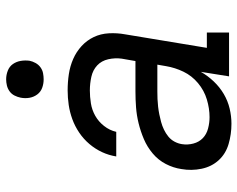

<svg xmlns="http://www.w3.org/2000/svg" viewBox="-96 -688 791 640"><g transform="rotate(-90 300.0 -367.5)"><path d="M208 8Q173 8 140.5 -1.5Q108 -11 86.5 -34.5Q65 -58 58 -91.5Q51 -125 57 -159Q61 -186 74 -211Q87 -236 109 -254.5Q131 -273 157 -284Q183 -295 209.5 -301.5Q236 -308 262.5 -310Q289 -312 316 -312H417L425 -358Q428 -380 423 -402.5Q418 -425 402.5 -439.5Q387 -454 364.5 -459Q342 -464 319 -464Q298 -464 276 -460.5Q254 -457 234.5 -446Q215 -435 200.5 -416.5Q186 -398 181 -376H99Q103 -401 113.5 -423.5Q124 -446 140.5 -465.5Q157 -485 178.5 -499.5Q200 -514 223.5 -522.5Q247 -531 271 -534.5Q295 -538 319 -538Q347 -538 373.5 -534Q400 -530 424 -519.5Q448 -509 467 -491.5Q486 -474 497 -451Q508 -428 509.5 -400.5Q511 -373 506 -346L461 -74H512V0H366L381 -94Q368 -71 349 -51Q330 -31 307 -17.5Q284 -4 258.5 2Q233 8 208 8ZM230 -65Q259 -65 289 -74Q319 -83 343.5 -103.5Q368 -124 381.5 -152Q395 -180 400 -210L405 -239H316Q303 -239 290.5 -238.5Q278 -238 265 -236.5Q252 -235 239.5 -232.5Q227 -230 214 -226.5Q201 -223 188.5 -217Q176 -211 165.5 -202.5Q155 -194 148.5 -182Q142 -170 140 -157Q137 -138 142 -119Q147 -100 160 -87.5Q173 -75 192 -70Q211 -65 230 -65ZM356 -618Q341 -618 327.5 -623Q314 -628 305.5 -639.5Q297 -651 294.5 -665.5Q292 -680 295 -695Q297 -705 302 -715Q307 -725 316 -731.5Q325 -738 335.5 -740.5Q346 -743 356 -743Q371 -743 385 -737.5Q399 -732 407 -720.5Q415 -709 417.5 -694.5Q420 -680 418 -665Q416 -655 410.5 -645Q405 -635 396 -628.5Q387 -622 376.5 -620Q366 -618 356 -618Z"/></g></svg>

Font: Iosevka Slab Extended Oblique
Style: Regular
Weight: 400
Width: 7
Italic angle: -9°
Monospace: yes
Designer: Belleve Invis
Foundry: Belleve Invis
Version: Version 11.1.0; ttfautohint (v1.8.3)